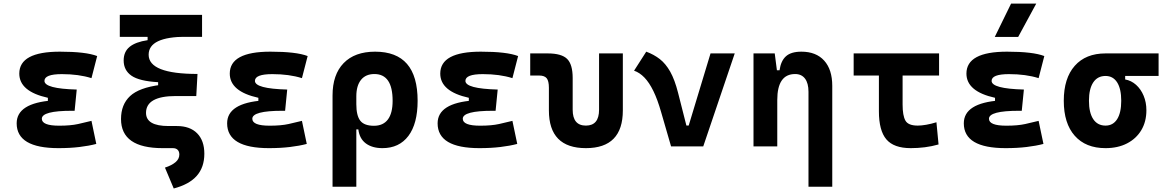

<svg xmlns="http://www.w3.org/2000/svg" viewBox="-20 -815 6485 1069"><path d="M305.7 9.8Q72.8 9.8 72.8 -128.4Q72.8 -241.2 273.9 -255.9L407.2 -316.4L395.5 -198.2H379.9Q212.9 -198.2 212.9 -153.8Q212.9 -115.2 309.6 -115.2Q373 -115.2 414.8 -124.5Q456.5 -133.8 489.3 -142.1L516.1 -13.7Q475.6 -2.9 422.6 3.4Q369.6 9.8 305.7 9.8ZM246.6 -210.4V-270.5Q87.4 -305.7 87.4 -405.3Q87.4 -527.3 313.5 -527.3Q458 -527.3 521 -502.9L489.3 -379.9Q418.5 -402.3 324.2 -402.3Q227.5 -402.3 227.5 -364.7Q227.5 -321.3 407.2 -316.4L395.5 -198.2Z M885.7 9.8Q653.8 9.8 653.8 -152.3Q653.8 -232.9 704.1 -280Q754.4 -327.1 873 -342.3L1079.6 -403.3L1072.8 -280.3H959.5Q793 -280.3 793 -186.5Q793 -113.3 918.5 -113.3H964.8L942.4 9.8ZM947.3 234.4 898.4 118.2Q936 106 957.3 87.9Q978.5 69.8 978.5 45.4Q978.5 28.3 969 19Q959.5 9.8 942.4 9.8L964.8 -113.3Q1037.6 -113.3 1077.6 -72.8Q1117.7 -32.2 1117.7 41Q1117.7 116.2 1075.4 164.1Q1033.2 211.9 947.3 234.4ZM860.4 -280.3V-357.4Q755.4 -363.3 711.9 -393.6Q668.5 -423.8 668.5 -478.5Q668.5 -527.3 701.9 -554.4Q735.4 -581.5 801.8 -591.3V-634.8L1017.6 -610.4Q807.6 -610.4 807.6 -510.3Q807.6 -403.3 1079.6 -403.3L1072.8 -280.3ZM647 -609.9V-732.4H1105V-609.9Z M1477.5 9.8Q1244.6 9.8 1244.6 -128.4Q1244.6 -241.2 1445.8 -255.9L1579.1 -316.4L1567.4 -198.2H1551.8Q1384.8 -198.2 1384.8 -153.8Q1384.8 -115.2 1481.4 -115.2Q1544.9 -115.2 1586.7 -124.5Q1628.4 -133.8 1661.1 -142.1L1688 -13.7Q1647.5 -2.9 1594.5 3.4Q1541.5 9.8 1477.5 9.8ZM1418.5 -210.4V-270.5Q1259.3 -305.7 1259.3 -405.3Q1259.3 -527.3 1485.4 -527.3Q1629.9 -527.3 1692.9 -502.9L1661.1 -379.9Q1590.3 -402.3 1496.1 -402.3Q1399.4 -402.3 1399.4 -364.7Q1399.4 -321.3 1579.1 -316.4L1567.4 -198.2Z M2109.4 9.8Q2052.2 9.8 2016.8 -16.6Q1981.4 -43 1975.1 -94.7H1922.4L1963.9 -234.9Q1963.9 -171.4 1985.8 -143.1Q2007.8 -114.7 2062 -114.7Q2113.3 -114.7 2139.6 -149.7Q2166 -184.6 2166 -253.9Q2166 -328.6 2140.6 -365.7Q2115.2 -402.8 2064.5 -402.8Q2016.1 -402.8 1990 -370.4Q1963.9 -337.9 1963.9 -278.8L1831.5 -283.2Q1831.5 -399.9 1893.3 -463.6Q1955.1 -527.3 2068.4 -527.3Q2187 -527.3 2246.1 -459.2Q2305.2 -391.1 2305.2 -253.9Q2305.2 -126.5 2253.9 -58.3Q2202.6 9.8 2109.4 9.8ZM1831.5 224.6V-283.2H1963.9V224.6Z M2649.4 9.8Q2416.5 9.8 2416.5 -128.4Q2416.5 -241.2 2617.7 -255.9L2751 -316.4L2739.3 -198.2H2723.6Q2556.6 -198.2 2556.6 -153.8Q2556.6 -115.2 2653.3 -115.2Q2716.8 -115.2 2758.5 -124.5Q2800.3 -133.8 2833 -142.1L2859.9 -13.7Q2819.3 -2.9 2766.4 3.4Q2713.4 9.8 2649.4 9.8ZM2590.3 -210.4V-270.5Q2431.2 -305.7 2431.2 -405.3Q2431.2 -527.3 2657.2 -527.3Q2801.8 -527.3 2864.7 -502.9L2833 -379.9Q2762.2 -402.3 2668 -402.3Q2571.3 -402.3 2571.3 -364.7Q2571.3 -321.3 2751 -316.4L2739.3 -198.2Z M3242.2 9.8Q3036.1 9.8 3036.1 -200.2V-326.2Q3036.1 -363.8 3023.9 -379.2Q3011.7 -394.5 2981.4 -394.5H2932.1V-517.6H3029.8Q3106.4 -517.6 3137.5 -487.1Q3168.5 -456.5 3168.5 -380.9V-204.1Q3168.5 -115.7 3242.1 -115.7Q3315.4 -115.7 3315.4 -204.1V-517.6H3447.8V-200.2Q3447.8 9.8 3242.2 9.8Z M3716.3 0 3797.9 -116.2H3814.5L3936 -517.6H4070.8L3895.5 0ZM3716.3 0 3661.1 -190.4Q3641.1 -260.7 3617.9 -308.1Q3594.7 -355.5 3567.9 -383.3Q3541 -411.1 3510.3 -421.4L3578.1 -527.3Q3620.6 -511.7 3653.6 -486.1Q3686.5 -460.4 3711.7 -415.8Q3736.8 -371.1 3755.4 -297.9L3821.3 -38.6Z M4481.4 224.6V-304.2Q4481.4 -351.6 4462.2 -377.2Q4442.9 -402.8 4407.1 -402.8Q4307.6 -402.8 4307.6 -258.3L4277.3 -423.8H4320.3Q4327.6 -476.1 4356 -501.7Q4384.3 -527.3 4441.9 -527.3Q4523.9 -527.3 4568.8 -477.5Q4613.8 -427.7 4613.8 -336.9V224.6ZM4175.3 0V-517.6H4293.5L4307.6 -408.2V0Z M5050.8 9.8Q4956.5 9.8 4915 -39.1Q4873.5 -87.9 4873.5 -195.3V-517.6H5005.4V-232.9Q5005.4 -171.4 5021.1 -143.6Q5036.7 -115.7 5089.8 -115.7Q5109.9 -115.7 5137 -120.4Q5164.1 -125 5193.8 -134.3L5205.6 -10.7Q5168 0 5129.2 4.9Q5090.3 9.8 5050.8 9.8ZM4732.9 -394.5V-517.6H5208.5V-394.5Z M5579.1 9.8Q5346.2 9.8 5346.2 -128.4Q5346.2 -241.2 5547.4 -255.9L5680.7 -316.4L5668.9 -198.2H5653.3Q5486.3 -198.2 5486.3 -153.8Q5486.3 -115.2 5583 -115.2Q5646.5 -115.2 5688.2 -124.5Q5730 -133.8 5762.7 -142.1L5789.6 -13.7Q5749 -2.9 5696 3.4Q5643.1 9.8 5579.1 9.8ZM5520 -210.4V-270.5Q5360.8 -305.7 5360.8 -405.3Q5360.8 -527.3 5586.9 -527.3Q5731.4 -527.3 5794.4 -502.9L5762.7 -379.9Q5691.9 -402.3 5597.7 -402.3Q5501 -402.3 5501 -364.7Q5501 -321.3 5680.7 -316.4L5668.9 -198.2ZM5518.6 -609.4 5609.4 -794.9H5749.5L5648.9 -609.4Z M6135.3 9.8Q6024.9 9.8 5963.9 -59.1Q5902.8 -127.9 5902.8 -253.9Q5902.8 -379.4 5963.9 -448.5Q6024.9 -517.6 6135.3 -517.6L6244.6 -486.8V-372.6Q6278.3 -366.7 6305.2 -342.8Q6332 -318.8 6347.4 -282Q6362.8 -245.1 6362.8 -201.2Q6362.8 -137.7 6334.5 -90.3Q6306.2 -43 6255.1 -16.6Q6204.1 9.8 6135.3 9.8ZM6135.3 -115.7Q6177.2 -115.7 6200 -151.6Q6222.7 -187.5 6222.7 -253.9Q6222.7 -320.3 6200 -356.2Q6177.2 -392.1 6135.3 -392.1Q6090.8 -392.1 6066.9 -356.2Q6043 -320.3 6043 -253.9Q6043 -187.5 6066.9 -151.6Q6090.8 -115.7 6135.3 -115.7ZM6135.3 -392.1V-517.6H6430.7V-392.1Z"/></svg>

Font: Cascadia Code PL
Style: Regular
Weight: 400
Monospace: yes
Designer: Aaron Bell
Foundry: Saja Typeworks
Version: Version 2102.003